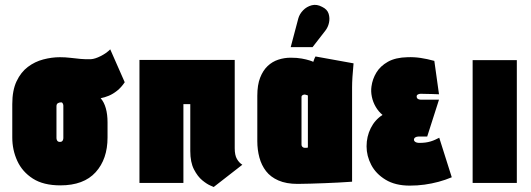

<svg xmlns="http://www.w3.org/2000/svg" viewBox="-20 -745 2164 782"><path d="M488 -410 429 -544Q413 -528 390 -516.5Q367 -505 351 -504Q330 -503 308.5 -505Q287 -507 266.5 -509.5Q246 -512 224 -512Q191 -512 156.5 -503Q122 -494 93.5 -472.5Q65 -451 47.5 -414Q30 -377 30 -321V-185Q30 -134 50.5 -89.5Q71 -45 114 -17.5Q157 10 226 10Q321 10 369.5 -43.5Q418 -97 418 -185V-247Q418 -279 411 -304Q404 -329 390 -345Q406 -348 423 -355Q440 -362 457 -375.5Q474 -389 488 -410ZM238 -311V-183Q238 -179 236.5 -175Q235 -171 232 -169Q229 -167 224 -167Q219 -167 216 -169Q213 -171 211.5 -175Q210 -179 210 -183V-312Q210 -317 211.5 -320Q213 -323 215.5 -324.5Q218 -326 221 -327Q224 -328 227 -328Q228 -328 229 -328Q230 -328 231 -328Q232 -328 233 -327Q234 -326 235 -324.5Q236 -323 236.5 -321.5Q237 -320 237.5 -318.5Q238 -317 238 -315Q238 -313 238 -311Z M936 -141V-501H548V0H727V-321H755V-130Q755 -84 770 -55Q785 -26 804 -10.5Q823 5 837.5 11Q852 17 850 17L967 -74Q954 -82 945 -97.5Q936 -113 936 -141Z M1420 -487 1265 -515Q1261 -508 1258.5 -500.5Q1256 -493 1256 -493Q1253 -495 1240.5 -499Q1228 -503 1209 -506.5Q1190 -510 1164 -510Q1138 -510 1113.5 -502Q1089 -494 1070 -476Q1051 -458 1039.5 -428.5Q1028 -399 1028 -355V-170Q1028 -135 1036.5 -103.5Q1045 -72 1063.5 -48Q1082 -24 1114 -10Q1146 4 1192 4Q1215 4 1244 3Q1273 2 1303 1Q1333 0 1358.5 -1.5Q1384 -3 1399 -4Q1414 -5 1414 -5V-390Q1414 -407 1415.5 -431.5Q1417 -456 1420 -487ZM1208 -156V-350Q1208 -353 1209.5 -355Q1211 -357 1213 -358Q1215 -359 1217.5 -359.5Q1220 -360 1221 -360Q1222 -360 1223.5 -359.5Q1225 -359 1227 -358.5Q1229 -358 1231 -357.5Q1233 -357 1234 -356V-144Q1233 -144 1231 -143.5Q1229 -143 1227.5 -143Q1226 -143 1224.5 -143Q1223 -143 1221 -143Q1218 -143 1215 -144.5Q1212 -146 1210 -149Q1208 -152 1208 -156ZM1305 -620Q1316 -634 1320 -652.5Q1324 -671 1318.5 -689Q1313 -707 1292 -717Q1270 -729 1249.5 -723.5Q1229 -718 1214.5 -703Q1200 -688 1195 -670L1164 -553H1253Z M1768 -361 1749 -497Q1720 -505 1693.5 -509Q1667 -513 1640 -512Q1591 -511 1560 -493.5Q1529 -476 1513 -449.5Q1497 -423 1493 -393Q1490 -373 1494.5 -351Q1499 -329 1510.5 -309.5Q1522 -290 1538 -277Q1507 -257 1490 -223Q1473 -189 1473 -149Q1473 -110 1492 -73.5Q1511 -37 1550.5 -13Q1590 11 1649 11Q1680 11 1709 7Q1738 3 1766 -4.5Q1794 -12 1820 -23L1769 -184Q1761 -180 1752.5 -176Q1744 -172 1734 -169Q1724 -166 1713 -164.5Q1702 -163 1688 -163Q1682 -163 1677 -164.5Q1672 -166 1669 -169Q1666 -172 1666 -176Q1666 -179 1667.5 -181.5Q1669 -184 1671.5 -185.5Q1674 -187 1677.5 -188Q1681 -189 1685 -189H1720L1768 -339H1695Q1690 -339 1685.5 -340.5Q1681 -342 1679 -345Q1677 -348 1677 -352Q1677 -356 1679 -358Q1681 -360 1685 -361.5Q1689 -363 1694 -363Q1705 -363 1716.5 -362.5Q1728 -362 1741 -362Q1754 -362 1768 -361Z M1905 0H2085V-500H1905Z"/></svg>

Font: Advent Pro Black
Style: Regular
Weight: 900
Version: Version 3.000